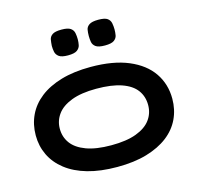

<svg xmlns="http://www.w3.org/2000/svg" viewBox="-105 -812 960 938"><g transform="rotate(-15 375.5 -343.5)"><path d="M376 16Q291 16 226.5 -2.5Q162 -21 118 -55.5Q74 -90 52 -136Q30 -182 30 -236Q30 -291 52 -337.5Q74 -384 117.5 -418Q161 -452 225.5 -471Q290 -490 375 -490Q489 -490 566 -457.5Q643 -425 682 -368Q721 -311 721 -237Q721 -182 699 -135.5Q677 -89 633.5 -55.5Q590 -22 526 -3Q462 16 376 16ZM375 -94Q452 -94 501.5 -112.5Q551 -131 575 -163.5Q599 -196 599 -238Q599 -281 575.5 -313Q552 -345 502 -362.5Q452 -380 374 -380Q298 -380 248.5 -361Q199 -342 175.5 -309.5Q152 -277 152 -237Q152 -195 175.5 -163Q199 -131 248.5 -112.5Q298 -94 375 -94ZM471 -573Q438 -573 424.5 -583Q411 -593 408.5 -608Q406 -623 406 -638Q406 -655 408.5 -669.5Q411 -684 425 -693.5Q439 -703 471 -703Q504 -703 517 -693.5Q530 -684 533 -668.5Q536 -653 536 -637Q536 -622 533.5 -607.5Q531 -593 517.5 -583Q504 -573 471 -573ZM284 -573Q252 -573 238.5 -583Q225 -593 222 -608Q219 -623 219 -638Q220 -655 222.5 -669.5Q225 -684 238.5 -693.5Q252 -703 285 -703Q317 -703 330.5 -693.5Q344 -684 347 -668.5Q350 -653 350 -637Q350 -622 347 -607.5Q344 -593 330.5 -583Q317 -573 284 -573Z"/></g></svg>

Font: Fredoka Expanded Medium
Style: Regular
Weight: 500
Width: 7
Designer: Ben Nathan
Foundry: Milena B. Brandão, Ben Nathan
Version: Version 2.001